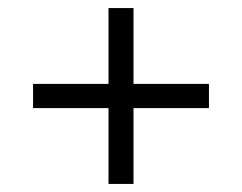

<svg xmlns="http://www.w3.org/2000/svg" viewBox="-20 -522 600 476"><path d="M249 -66V-254H62V-314H249V-502H311V-314H498V-254H311V-66Z"/></svg>

Font: Baskervville SC
Style: Regular
Weight: 400
Designer: Alexis Faudot, Rémi Forte, Morgane Pierson, Rafael Ribas, Tanguy Vanlaeys, Rosalie Wagner, Thomas Huot-Marchand
Foundry: ANRT
Version: Version 1.100